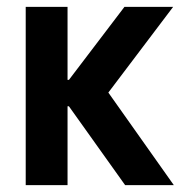

<svg xmlns="http://www.w3.org/2000/svg" viewBox="-20 -540 540 560"><path d="M55 0V-520H177V-307H181L343 -520H485L296 -270L487 0H345L181 -230H177V0Z"/></svg>

Font: M PLUS Code Latin SemiBold
Style: Regular
Weight: 600
Designer: Coji Morishita
Foundry: UNDERFOREST DESIGN
Version: Version 1.002; ttfautohint (v1.8.3)